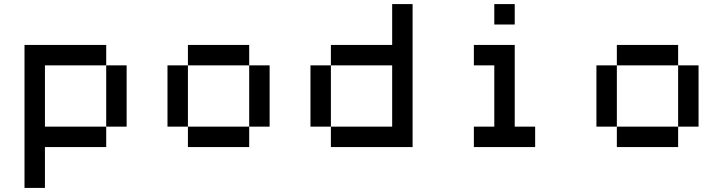

<svg xmlns="http://www.w3.org/2000/svg" viewBox="-20 -720 3540 940"><path d="M200 -400H500V-500H100V200H200V0H500V-100H200ZM500 -100H600V-400H500Z M1200 -500H900V-400H1200ZM800 -100H900V-400H800ZM900 0H1200V-100H900ZM1200 -100H1300V-400H1200Z M2000 -700H1900V-500H1600V-400H1900V-100H1600V0H2000ZM1500 -100H1600V-400H1500Z M2500 -700H2400V-600H2500ZM2300 0H2600V-100H2500V-500H2300V-400H2400V-100H2300Z M3300 -500H3000V-400H3300ZM2900 -100H3000V-400H2900ZM3000 0H3300V-100H3000ZM3300 -100H3400V-400H3300Z"/></svg>

Font: FT88
Style: Regular
Weight: 400
Designer: Ange Degheest & Mandy Elbé
Foundry: Velvetyne Type Foundry
Version: Version 1.000;FEAKit 1.0